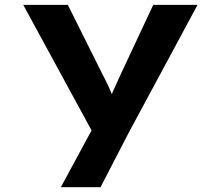

<svg xmlns="http://www.w3.org/2000/svg" viewBox="-20 -551 921 801"><path d="M233.9 230 387.1 -53.6 379.6 25.4 77 -530.7H263L404.4 -247.3Q421.4 -215.3 436.9 -181.2Q452.3 -147.1 462.7 -113.1L425.6 -110.3Q437.5 -138.2 453 -173.6Q468.6 -208.9 484.8 -243.6L619.3 -530.7H804.1L516.3 4L399.4 230Z"/></svg>

Font: Lexend Peta
Style: Regular
Weight: 400
Designer: Bonnie Shaver-Troup, Thomas Jockin
Foundry: Lexend
Version: Version 1.007